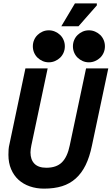

<svg xmlns="http://www.w3.org/2000/svg" viewBox="-20 -1106 663 1140"><path d="M623 -700 526 -242Q512 -174 488.5 -126Q465 -78 430 -46.5Q395 -15 348.5 -0.5Q302 14 241 14Q196 14 157 0.5Q118 -13 90 -38.5Q62 -64 46 -101.5Q30 -139 30 -187Q30 -203 31 -218.5Q32 -234 37 -254L131 -700H263L166 -242Q164 -231 162.5 -221Q161 -211 161 -201Q161 -158 184.5 -134Q208 -110 255 -110Q315 -110 347.5 -142Q380 -174 394 -242L491 -700ZM555 -1074 446 -950H344L425 -1086H555ZM365 -831Q365 -811 357.5 -793.5Q350 -776 337 -763.5Q324 -751 306.5 -743.5Q289 -736 270 -736Q250 -736 233 -743.5Q216 -751 203 -763.5Q190 -776 182.5 -793.5Q175 -811 175 -831Q175 -851 182.5 -868.5Q190 -886 203 -898.5Q216 -911 233 -918.5Q250 -926 270 -926Q289 -926 306.5 -918.5Q324 -911 337 -898.5Q350 -886 357.5 -868.5Q365 -851 365 -831ZM603 -831Q603 -811 595.5 -793.5Q588 -776 575 -763.5Q562 -751 544.5 -743.5Q527 -736 508 -736Q488 -736 471 -743.5Q454 -751 441 -763.5Q428 -776 420.5 -793.5Q413 -811 413 -831Q413 -851 420.5 -868.5Q428 -886 441 -898.5Q454 -911 471 -918.5Q488 -926 508 -926Q527 -926 544.5 -918.5Q562 -911 575 -898.5Q588 -886 595.5 -868.5Q603 -851 603 -831Z"/></svg>

Font: Space Mono
Style: Bold Italic
Weight: 700
Italic angle: -12°
Monospace: yes
Designer: Colophon Foundry / Benjamin Critton
Foundry: Colophon Foundry
Version: Version 1.000;PS 1.000;hotconv 1.0.81;makeotf.lib2.5.63406